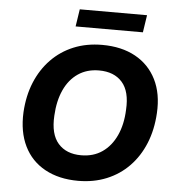

<svg xmlns="http://www.w3.org/2000/svg" viewBox="-60 -948 934 1015"><g transform="rotate(5 407.5 -441.0)"><path d="M392 11Q290 11 216 -29.5Q142 -70 105 -145.5Q68 -221 73 -325Q78 -413 107.5 -484.5Q137 -556 187.5 -608Q238 -660 306 -688Q374 -716 457 -716Q560 -716 633.5 -675.5Q707 -635 744.5 -560Q782 -485 776 -382Q771 -293 741.5 -221Q712 -149 661.5 -97Q611 -45 542.5 -17Q474 11 392 11ZM396 -125Q461 -125 508 -157.5Q555 -190 582 -248.5Q609 -307 612 -385Q618 -483 575 -531.5Q532 -580 452 -580Q388 -580 341 -548Q294 -516 267.5 -458Q241 -400 237 -321Q231 -223 274 -174Q317 -125 396 -125ZM308 -801 322 -893H679L665 -801Z"/></g></svg>

Font: Nunito Sans 10pt ExtraBold
Style: Italic
Weight: 800
Italic angle: -9°
Designer: Vernon Adams
Foundry: Vernon Adams
Version: Version 3.101;gftools[0.9.27]